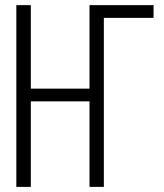

<svg xmlns="http://www.w3.org/2000/svg" viewBox="-20 -731 640 751"><path d="M100.6 -384.3H330.1V-710.9H580.6V-661.1H386.2V0H330.1V-334.5H100.6V0H43.9V-710.9H100.6Z"/></svg>

Font: Roboto Mono Light
Style: Regular
Weight: 300
Designer: Google
Version: Version 2.000985; 2015; ttfautohint (v1.3)